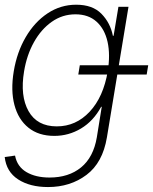

<svg xmlns="http://www.w3.org/2000/svg" viewBox="-24 -564 637 799"><path d="M175.8 214.4Q100.6 214.4 51.5 182.6Q2.4 150.9 -4.4 89.4L38.6 83.5Q47.4 129.4 85.9 152.1Q124.5 174.8 182.1 174.8Q261.7 174.8 313.2 132.8Q364.7 90.8 378.9 7.8L399.4 -119.6H397Q364.7 -60.1 313.2 -29.3Q261.7 1.5 202.1 1.5Q136.7 1.5 94.5 -32.5Q52.2 -66.4 36.1 -127Q20 -187.5 33.2 -267.1Q46.4 -346.7 83 -409.4Q119.6 -472.2 173.8 -508.3Q228 -544.4 293 -544.4Q361.3 -544.4 398.2 -506.6Q435.1 -468.8 445.8 -415H448.7L468.8 -535.6H510.7L420.9 7.8Q403.3 113.3 335.9 163.8Q268.6 214.4 175.8 214.4ZM212.4 -38.1Q292 -38.1 349.1 -99.1Q406.2 -160.2 424.3 -267.1Q435.5 -336.4 423.6 -389.9Q411.6 -443.4 377.7 -473.9Q343.8 -504.4 290 -504.4Q235.4 -504.4 191.2 -473.1Q147 -441.9 117.2 -388.4Q87.4 -335 76.2 -267.1Q59.1 -165 94.7 -101.6Q130.4 -38.1 212.4 -38.1ZM301.8 -253.9 308.1 -292.5H592.8L586.4 -253.9Z"/></svg>

Font: Inter Display Extra Light
Style: Italic
Weight: 200
Italic angle: -9.39999°
Designer: Rasmus Andersson
Foundry: rsms
Version: Version 4.000;git-4fc901f